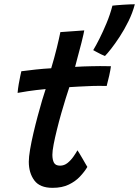

<svg xmlns="http://www.w3.org/2000/svg" viewBox="-20 -859 652 900"><path d="M389.5 -76.5Q376.5 -54.5 355.2 -31.8Q334 -9 302.5 6.2Q271 21.5 226.5 21.5Q166.5 21.5 140.8 -13.5Q115 -48.5 115 -101Q115 -123 121 -158.2Q127 -193.5 136.5 -234.2Q146 -275 156.8 -315.2Q167.5 -355.5 177.5 -389Q187.5 -422.5 194 -441.5Q147 -437 110.5 -431.5Q74 -426 62.5 -423.5Q64 -443 67.8 -464.8Q71.5 -486.5 75.2 -503.2Q79 -520 80 -525Q109.5 -529 146.5 -533Q183.5 -537 220 -539Q227 -562 233.8 -586.8Q240.5 -611.5 246.5 -635.5Q251.5 -656 256 -675.8Q260.5 -695.5 263 -708.5L375 -716.5Q374.5 -712.5 371 -697Q367.5 -681.5 362 -659.2Q356.5 -637 349.5 -612Q345.5 -597 341 -580Q336.5 -563 332 -545.5Q348 -546.5 370.2 -547.5Q392.5 -548.5 406 -548.5Q429 -549.5 449 -549.2Q469 -549 482.8 -548.8Q496.5 -548.5 500 -548.5Q498 -531.5 491.8 -503.8Q485.5 -476 480 -456Q475 -456.5 446.2 -456.5Q417.5 -456.5 389.5 -455Q370 -454.5 346.8 -453Q323.5 -451.5 305 -450.5Q298 -429.5 287.8 -397Q277.5 -364.5 266.8 -326.5Q256 -288.5 246.8 -251Q237.5 -213.5 231.5 -182.5Q225.5 -151.5 225.5 -133.5Q225.5 -110 233 -96.2Q240.5 -82.5 261.5 -82.5Q281 -82.5 296.8 -95.2Q312.5 -108 324.2 -124.8Q336 -141.5 343 -154.5Q345.5 -151.5 352.2 -140.2Q359 -129 367 -115.2Q375 -101.5 381.2 -90.5Q387.5 -79.5 389.5 -76.5ZM612 -839Q601.5 -798.5 582.2 -759.5Q563 -720.5 541.2 -687.2Q519.5 -654 500.8 -630.2Q482 -606.5 472 -596.5Q466 -598.5 454.2 -604.2Q442.5 -610 431.5 -616Q420.5 -622 417 -624Q429.5 -644.5 446 -677.2Q462.5 -710 479.2 -750Q496 -790 507 -832.5Q513 -833.5 527 -834.5Q541 -835.5 557.5 -836.8Q574 -838 588.8 -838.5Q603.5 -839 612 -839Z"/></svg>

Font: Grandstander Thin Medium
Style: Italic
Weight: 500
Italic angle: -15°
Version: Version 1.200